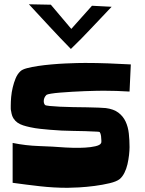

<svg xmlns="http://www.w3.org/2000/svg" viewBox="-20 -979 677 898"><path d="M591.8 -677.7 585.9 -550.8Q555.7 -552.7 525.4 -553.7Q495.1 -554.7 464.8 -554.7Q452.1 -554.7 428.7 -554.2Q405.3 -553.7 376.5 -552.7Q347.7 -551.8 317.4 -549.8Q287.1 -547.9 261.7 -545.9Q236.3 -543.9 218.8 -541Q201.2 -538.1 197.3 -535.2Q184.6 -522.5 184.6 -505.9Q184.6 -495.1 190.4 -488.3Q192.4 -485.4 211.9 -483.4Q231.4 -481.4 259.8 -480Q288.1 -478.5 321.8 -478Q355.5 -477.5 386.2 -477.1Q417 -476.6 440.9 -475.6Q464.8 -474.6 474.6 -473.6Q511.7 -468.8 533.7 -452.1Q555.7 -435.5 567.4 -410.6Q579.1 -385.7 582.5 -354.5Q585.9 -323.2 585.9 -291Q585.9 -275.4 583.5 -253.9Q581.1 -232.4 576.2 -210.9Q571.3 -189.5 562 -170.9Q552.7 -152.3 540 -141.6Q525.4 -129.9 492.7 -122.1Q460 -114.3 422.4 -109.4Q384.8 -104.5 349.6 -102.5Q314.5 -100.6 295.9 -100.6Q231.4 -100.6 167 -107.9Q102.5 -115.2 39.1 -124V-310.5Q100.6 -297.9 162.6 -295.9Q224.6 -293.9 287.1 -289.1Q299.8 -288.1 325.7 -287.6Q351.6 -287.1 377.9 -288.6Q404.3 -290 425.8 -294.9Q447.3 -299.8 452.1 -308.6Q454.1 -311.5 454.1 -315.4Q454.1 -319.3 454.1 -322.3Q454.1 -330.1 452.6 -342.3Q451.2 -354.5 446.3 -361.3Q445.3 -362.3 439.5 -362.8Q433.6 -363.3 432.6 -363.3Q377.9 -366.2 323.2 -366.7Q268.6 -367.2 212.9 -372.1Q190.4 -374 167.5 -376.5Q144.5 -378.9 122.1 -383.8Q103.5 -387.7 88.4 -392.6Q73.2 -397.5 62 -405.3Q50.8 -413.1 43 -425.3Q35.2 -437.5 32.2 -458Q30.3 -464.8 30.3 -471.2Q30.3 -477.5 30.3 -485.4Q30.3 -502.9 32.2 -525.4Q34.2 -547.9 39.6 -570.3Q44.9 -592.8 53.2 -612.8Q61.5 -632.8 75.2 -645.5Q84 -654.3 106.4 -660.2Q128.9 -666 158.2 -670.4Q187.5 -674.8 220.7 -677.7Q253.9 -680.7 284.7 -682.1Q315.4 -683.6 340.3 -684.1Q365.2 -684.6 377.9 -684.6Q432.6 -684.6 485.8 -682.6Q539.1 -680.7 591.8 -677.7ZM502 -947.3Q454.1 -897.5 407.7 -847.7Q361.3 -797.9 311.5 -750Q260.7 -801.8 212.4 -854Q164.1 -906.2 115.2 -959L217.8 -957L313.5 -843.8L410.2 -952.1Z"/></svg>

Font: Slackey
Style: Regular
Weight: 400
Designer: Squid
Foundry: Font Diner, Inc DBA Sideshow
Version: Version 1.000